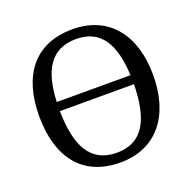

<svg xmlns="http://www.w3.org/2000/svg" viewBox="-129 -855 1000 996"><g transform="rotate(-20 371.0 -357.5)"><path d="M371 10C573 10 685 -137 685 -358C685 -580 573 -725 372 -725C159 -725 56 -580 56 -359C56 -137 159 10 371 10ZM574 -398H167C174 -571 233 -671 372 -671C509 -671 566 -571 574 -398ZM371 -44C225 -44 169 -156 166 -348H575C572 -156 517 -44 371 -44Z"/></g></svg>

Font: Noto Serif
Style: Regular
Weight: 400
Designer: Monotype Design Team
Foundry: Monotype Imaging Inc.
Version: Version 2.015